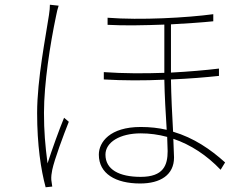

<svg xmlns="http://www.w3.org/2000/svg" viewBox="-20 -768 1040 812"><path d="M228 -744 191 -748C191 -737 190 -723 187 -704C174 -616 137 -433 137 -290C137 -155 153 -50 173 24L201 21C200 14 198 2 197 -7C196 -20 198 -36 201 -50C210 -93 249 -198 271 -253L251 -270C231 -222 199 -133 181 -77C171 -155 166 -213 166 -291C166 -415 192 -581 217 -700C220 -718 224 -731 228 -744ZM687 -189 689 -129C689 -70 672 -20 575 -20C484 -20 426 -51 426 -114C426 -167 488 -204 575 -204C613 -204 650 -199 687 -189ZM435 -693V-663C506 -659 593 -661 675 -664V-460C592 -457 503 -457 419 -463V-432C502 -427 591 -427 675 -431C676 -366 681 -283 685 -219C651 -227 614 -231 575 -231C445 -231 398 -167 398 -114C398 -34 468 8 573 8C658 8 716 -28 716 -102L713 -181C787 -156 855 -111 913 -50L932 -81C871 -136 800 -185 712 -211C708 -281 704 -364 703 -432C779 -435 850 -441 906 -447V-478C848 -471 778 -465 703 -461V-665C772 -669 835 -673 882 -678V-708C771 -693 574 -682 435 -693Z"/></svg>

Font: Harano Aji Gothic CN ExtraLight
Style: Regular
Weight: 250
Foundry: Masamichi Hosoda
Version: HaranoAjiGothicCN-ExtraLight version 20230610;ttx 4.39.4